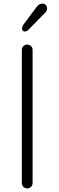

<svg xmlns="http://www.w3.org/2000/svg" viewBox="-20 -1054 331 1072"><path d="M162 -32Q162 -20 153.5 -11Q145 -2 132 -2Q119 -2 110.5 -11Q102 -20 102 -32V-775Q102 -788 110.5 -796.5Q119 -805 132 -805Q145 -805 153.5 -796.5Q162 -788 162 -775ZM103 -892Q103 -904 111 -917L185 -1016Q199 -1034 218 -1034Q228 -1034 235.5 -1026.5Q243 -1019 243 -1008Q243 -1001 240 -994Q237 -987 233 -984L138 -887Q129 -878 118 -878Q112 -878 107.5 -882.5Q103 -887 103 -892Z"/></svg>

Font: Tsukimi Rounded
Style: Regular
Weight: 400
Designer: Takashi Funayama
Foundry: Takashi Funayama
Version: Version 1.032; ttfautohint (v1.8.3)